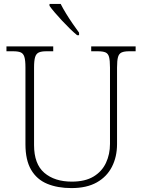

<svg xmlns="http://www.w3.org/2000/svg" viewBox="-20 -951 728 981"><path d="M345 10Q274 10 221 -12Q168 -34 139 -83.5Q110 -133 110 -214V-606Q110 -643 104.5 -660.5Q99 -678 85.5 -683.5Q72 -689 48 -689H13V-714H252V-689H216Q192 -689 178.5 -683Q165 -677 159.5 -659.5Q154 -642 154 -605V-210Q154 -113 206.5 -68Q259 -23 347 -23Q415 -23 458 -49Q501 -75 521.5 -119Q542 -163 542 -216V-606Q542 -643 537 -660.5Q532 -678 518.5 -683.5Q505 -689 480 -689H446V-714H673V-689H639Q615 -689 601.5 -683Q588 -677 583 -659.5Q578 -642 578 -605V-215Q578 -150 552 -99Q526 -48 474.5 -19Q423 10 345 10ZM374 -771Q357 -785 337 -804.5Q317 -824 296.5 -846Q276 -868 259 -888Q242 -908 233 -921V-931H290Q301 -909 317.5 -882Q334 -855 352 -829Q370 -803 384 -784V-771Z"/></svg>

Font: Noto Rashi Hebrew ExtraLight
Style: Regular
Weight: 250
Version: Version 1.006